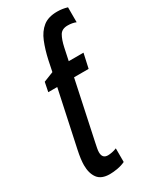

<svg xmlns="http://www.w3.org/2000/svg" viewBox="-199 -822 726 890"><g transform="rotate(-30 164.0 -377.5)"><path d="M110 10Q65 10 45.5 -16Q26 -42 26 -86Q26 -116 36 -163L100 -462H52L62 -512L115 -533L127 -591Q138 -641 154 -680.5Q170 -720 198 -742.5Q226 -765 274 -765Q302 -765 328 -757V-677Q309 -685 284 -685Q253 -685 240.5 -663.5Q228 -642 220 -605L206 -539H285L268 -462H190L124 -152Q121 -138 118.5 -125Q116 -112 116 -103Q116 -70 146 -70Q155 -70 168 -72.5Q181 -75 193 -80V-7Q174 2 151.5 6Q129 10 110 10Z"/></g></svg>

Font: Noto Sans ExtraCondensed Medium
Style: Italic
Weight: 500
Width: 2
Italic angle: -12°
Designer: Monotype Design Team
Foundry: Monotype Imaging Inc.
Version: Version 2.013; ttfautohint (v1.8.4.7-5d5b)